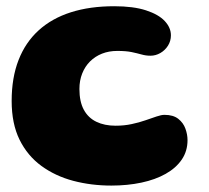

<svg xmlns="http://www.w3.org/2000/svg" viewBox="-20 -544 655 601"><path d="M328.5 36.9Q265.5 36.9 209.2 22Q153 7.1 109.5 -24.7Q66 -56.5 41.2 -106.7Q16.5 -156.9 16.5 -227.9Q16.5 -300.9 38.1 -356.1Q59.6 -411.4 101 -449Q142.4 -486.6 202 -505.6Q261.6 -524.5 337.2 -524.5Q397.8 -524.5 437.1 -511.6Q476.4 -498.8 495.7 -478.1Q515 -457.4 515 -433.5Q515 -415.6 505.8 -401Q496.5 -386.4 481.9 -378Q467.2 -369.6 451.2 -369.6Q436.8 -369.6 423.4 -373.4Q410.1 -377.1 392.4 -380.9Q374.8 -384.6 347.2 -384.6Q321 -384.6 299.4 -376.1Q277.9 -367.6 261.9 -351.8Q246 -335.9 237.3 -313.9Q228.6 -292 228.6 -265.4Q228.6 -225.9 242.4 -200.4Q256.2 -175 281.7 -162.8Q307.1 -150.5 341.8 -150.5Q368.8 -150.5 392.2 -155.6Q415.8 -160.6 435.4 -167.5Q455.1 -174.4 470.1 -179.4Q485.1 -184.5 494.8 -184.5Q522.4 -184.5 538.1 -172Q553.9 -159.5 560.4 -141.2Q567 -122.9 567 -105.4Q567 -70.9 548.9 -44.4Q530.8 -17.9 498.5 0.2Q466.2 18.4 422.8 27.6Q379.2 36.9 328.5 36.9Z"/></svg>

Font: Gluten Thin
Style: Regular
Weight: 100
Designer: Tyler Finck
Foundry: Etcetera Type Company
Version: Version 1.300